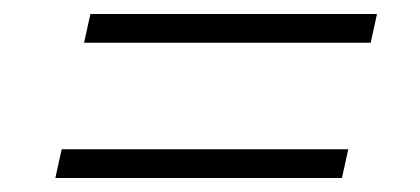

<svg xmlns="http://www.w3.org/2000/svg" viewBox="-20 -466 600 274"><path d="M518 -446 509 -405H100L109 -446ZM477 -253 468 -212H59L68 -253Z"/></svg>

Font: Roboto Serif 20pt Thin
Style: Italic
Weight: 250
Italic angle: -10°
Version: Version 1.007